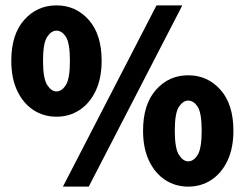

<svg xmlns="http://www.w3.org/2000/svg" viewBox="-20 -682 910 714"><path d="M190 -248Q142 -248 104 -273Q66 -298 44 -344.5Q22 -391 22 -456Q22 -554 70 -608Q118 -662 190 -662Q262 -662 310 -608Q358 -554 358 -456Q358 -391 336 -344.5Q314 -298 276 -273Q238 -248 190 -248ZM190 -342Q210 -342 225 -366Q240 -390 240 -456Q240 -522 225 -545Q210 -568 190 -568Q171 -568 155.5 -545Q140 -522 140 -456Q140 -390 155.5 -366Q171 -342 190 -342ZM214 12 562 -662H658L310 12ZM680 12Q632 12 594 -13Q556 -38 534 -84.5Q512 -131 512 -196Q512 -294 560 -348Q608 -402 680 -402Q752 -402 800 -348Q848 -294 848 -196Q848 -131 826 -84.5Q804 -38 766 -13Q728 12 680 12ZM680 -82Q700 -82 715 -106Q730 -130 730 -196Q730 -262 715 -285Q700 -308 680 -308Q661 -308 645.5 -285Q630 -262 630 -196Q630 -130 645.5 -106Q661 -82 680 -82Z"/></svg>

Font: Source Sans 3 ExtraLight Black
Style: Regular
Weight: 900
Version: Version 3.052;hotconv 1.1.0;makeotfexe 2.6.0